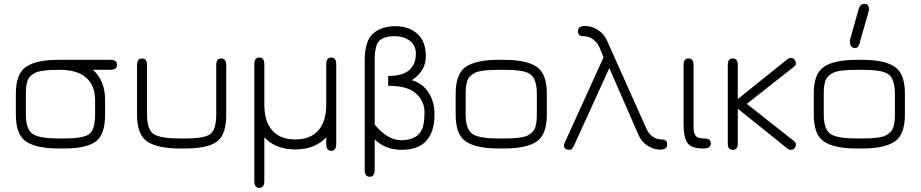

<svg xmlns="http://www.w3.org/2000/svg" viewBox="-20 -754 4676 975"><path d="M540 -450.2Q574.2 -450.2 574.2 -424.8Q574.2 -399.4 540 -399.4H452.1Q513.7 -343.8 513.7 -246.1V-171.9Q513.7 -68.4 464.8 -34.2Q416 0 306.6 0H278.3Q166 0 113.3 -34.7Q60.5 -69.3 60.5 -171.9V-278.3Q60.5 -380.9 113.3 -415.5Q166 -450.2 278.3 -450.2ZM278.3 -399.4Q187.5 -399.4 157.7 -383.8Q127.9 -368.2 119.6 -343.8Q111.3 -319.3 111.3 -277.3V-172.9Q111.3 -91.8 151.4 -70.3Q187.5 -50.8 278.3 -50.8H306.6Q399.4 -50.8 431.2 -71.8Q462.9 -92.8 462.9 -172.9V-246.1Q462.9 -320.3 417 -359.9Q371.1 -399.4 285.2 -399.4Z M920.9 0H893.6Q781.2 0 728.5 -34.7Q675.8 -69.3 675.8 -171.9V-423.8Q675.8 -457 701.2 -457Q726.6 -457 726.6 -423.8V-172.9Q726.6 -93.8 761.7 -72.3Q796.9 -50.8 893.6 -50.8H920.9Q1015.6 -50.8 1046.9 -72.3Q1078.1 -93.8 1078.1 -172.9V-423.8Q1078.1 -457 1103.5 -457Q1128.9 -457 1128.9 -423.8V-171.9Q1128.9 -68.4 1080.6 -34.2Q1032.2 0 920.9 0Z M1636.7 -222.7V-427.7Q1636.7 -461.9 1662.1 -461.9Q1687.5 -461.9 1687.5 -427.7V-23.4Q1687.5 11.7 1662.1 11.7Q1636.7 11.7 1636.7 -23.4V-56.6Q1579.1 4.9 1479.5 4.9Q1379.9 4.9 1322.3 -56.6V165Q1322.3 200.2 1296.9 200.2Q1271.5 200.2 1271.5 165V-427.7Q1271.5 -461.9 1296.9 -461.9Q1322.3 -461.9 1322.3 -427.7V-222.7Q1322.3 -136.7 1362.8 -91.3Q1403.3 -45.9 1479.5 -45.9Q1555.7 -45.9 1596.2 -91.3Q1636.7 -136.7 1636.7 -222.7Z M1882.8 -45.9V108.4Q1882.8 143.6 1857.4 143.6Q1832 143.6 1832 108.4V-450.2Q1833 -549.8 1876.5 -585.4Q1919.9 -621.1 1988.3 -621.1Q2056.6 -621.1 2099.6 -582Q2142.6 -543 2142.6 -468.3Q2142.6 -393.6 2071.3 -346.7Q2118.2 -333 2145.5 -298.8Q2186.5 -248 2186.5 -174.8Q2186.5 6.8 2019.5 6.8Q1937.5 6.8 1882.8 -45.9ZM1882.8 -450.2V-121.1Q1948.2 -42 2017.6 -42Q2100.6 -43 2124 -99.6Q2135.7 -128.9 2135.7 -183.6Q2135.7 -238.3 2093.8 -278.3Q2051.8 -318.4 1951.2 -318.4V-368.2Q2091.8 -368.2 2091.8 -482.4Q2091.8 -523.4 2061 -546.9Q2030.3 -570.3 1981.4 -570.3Q1932.6 -570.3 1907.7 -548.3Q1882.8 -526.4 1882.8 -450.2Z M2540 0H2511.7Q2399.4 0 2346.7 -34.7Q2293.9 -69.3 2293.9 -171.9V-278.3Q2293.9 -380.9 2346.7 -415.5Q2399.4 -450.2 2511.7 -450.2H2540Q2652.3 -450.2 2704.6 -415.5Q2756.8 -380.9 2756.8 -278.3V-171.9Q2756.8 -69.3 2704.6 -34.7Q2652.3 0 2540 0ZM2511.7 -50.8H2540Q2630.9 -50.8 2660.2 -66.4Q2689.5 -82 2697.8 -106.4Q2706.1 -130.9 2706.1 -172.9V-277.3Q2706.1 -359.4 2667 -380.9Q2632.8 -399.4 2548.8 -399.4Q2544.9 -399.4 2540 -399.4H2511.7Q2420.9 -399.4 2391.1 -383.8Q2361.3 -368.2 2353 -343.8Q2344.7 -319.3 2344.7 -277.3V-172.9Q2344.7 -91.8 2384.8 -70.3Q2420.9 -50.8 2511.7 -50.8Z M3221.7 -70.3 3074.2 -408.2 2894.5 -13.7Q2885.7 6.8 2872.1 6.8Q2843.8 6.8 2843.8 -15.6Q2843.8 -19.5 2846.7 -27.3L3044.9 -462.9L3024.4 -512.7Q3012.7 -539.1 2991.2 -554.7Q2969.7 -570.3 2942.4 -570.3Q2915 -570.3 2915 -596.2Q2915 -622.1 2950.2 -622.1Q2985.4 -622.1 3017.1 -601.6Q3048.8 -581.1 3063.5 -545.9L3261.7 -102.5Q3272.5 -77.1 3293 -61.5Q3313.5 -45.9 3340.8 -45.9Q3368.2 -45.9 3368.2 -20Q3368.2 5.9 3333.5 5.9Q3298.8 5.9 3267.6 -14.6Q3236.3 -35.2 3221.7 -70.3Z M3555.7 0H3548.8Q3492.2 0 3471.7 -27.3Q3451.2 -54.7 3451.2 -123V-423.8Q3451.2 -457 3476.6 -457Q3502 -457 3502 -423.8V-107.4Q3502 -76.2 3513.7 -63.5Q3523.4 -50.8 3556.6 -50.8Q3589.8 -50.8 3589.8 -25.4Q3589.8 0 3555.7 0Z M4007.8 -41Q4021.5 -31.2 4021.5 -20.5Q4021.5 -9.8 4014.6 -1.5Q4007.8 6.8 3997.1 6.8Q3986.3 6.8 3975.6 -2L3726.6 -202.1V-23.4Q3726.6 6.8 3701.2 6.8Q3675.8 6.8 3675.8 -23.4V-425.8Q3675.8 -457 3701.2 -457Q3726.6 -457 3726.6 -425.8V-251L3974.6 -450.2Q3986.3 -460 3997.1 -460Q4007.8 -460 4014.6 -451.2Q4021.5 -442.4 4021.5 -431.6Q4021.5 -420.9 4006.8 -411.1L3772.5 -226.6Z M4323.2 -509.8Q4295.9 -509.8 4295.9 -544.9Q4295.9 -550.8 4297.9 -556.6L4340.8 -710Q4348.6 -734.4 4370.6 -734.4Q4392.6 -734.4 4392.6 -708Q4392.6 -701.2 4391.6 -697.3L4347.7 -543.9Q4340.8 -509.8 4323.2 -509.8ZM4358.4 0H4330.1Q4217.8 0 4165 -34.7Q4112.3 -69.3 4112.3 -171.9V-278.3Q4112.3 -380.9 4165 -415.5Q4217.8 -450.2 4330.1 -450.2H4358.4Q4470.7 -450.2 4522.9 -415.5Q4575.2 -380.9 4575.2 -278.3V-171.9Q4575.2 -69.3 4522.9 -34.7Q4470.7 0 4358.4 0ZM4330.1 -50.8H4358.4Q4449.2 -50.8 4478.5 -66.4Q4507.8 -82 4516.1 -106.4Q4524.4 -130.9 4524.4 -172.9V-277.3Q4524.4 -359.4 4485.4 -380.9Q4451.2 -399.4 4367.2 -399.4Q4363.3 -399.4 4358.4 -399.4H4330.1Q4239.3 -399.4 4209.5 -383.8Q4179.7 -368.2 4171.4 -343.8Q4163.1 -319.3 4163.1 -277.3V-172.9Q4163.1 -91.8 4203.1 -70.3Q4239.3 -50.8 4330.1 -50.8Z"/></svg>

Font: Jura
Style: Book
Weight: 400
Version: Version 2.5